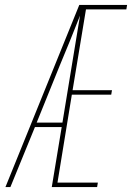

<svg xmlns="http://www.w3.org/2000/svg" viewBox="-20 -755 540 775"><path d="M2 0 300 -735H493L490 -717H327L273 -391H432L429 -373H270L212 -18H375L372 0H189L229 -242H121L22 0ZM128 -260H232L303 -692Q283 -641 262.5 -590.5Q242 -540 221 -490Z"/></svg>

Font: Iosevka Thin Oblique
Style: Regular
Weight: 100
Italic angle: -9°
Monospace: yes
Designer: Belleve Invis
Foundry: Belleve Invis
Version: Version 32.5.0; ttfautohint (v1.8.4)